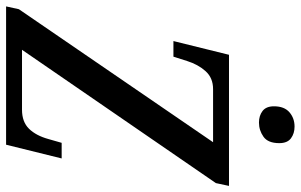

<svg xmlns="http://www.w3.org/2000/svg" viewBox="-200 -770 964 615"><g transform="rotate(90 281.5 -462.0)"><path d="M-6 0 3 -41 429 -663H259Q223 -663 201.5 -639Q180 -615 169 -580L155 -536H105L149 -714H569L560 -672L133 -51H325Q364 -51 386 -73.5Q408 -96 419 -136L431 -178H481L437 0ZM366 -810Q344 -810 329 -821.5Q314 -833 314 -858Q314 -891 333 -907.5Q352 -924 379 -924Q401 -924 416.5 -912.5Q432 -901 432 -875Q432 -839 411.5 -824.5Q391 -810 366 -810Z"/></g></svg>

Font: Noto Serif ExtraCondensed Medium
Style: Italic
Weight: 500
Width: 2
Italic angle: -12°
Designer: Monotype Design Team
Foundry: Monotype Imaging Inc.
Version: Version 2.013; ttfautohint (v1.8.4.7-5d5b)